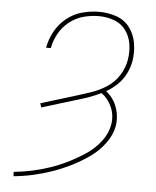

<svg xmlns="http://www.w3.org/2000/svg" viewBox="-53 -788 683 842"><g transform="rotate(5 288.0 -367.5)"><path d="M38 8Q81 4 123.5 -5.5Q166 -15 207.5 -29.5Q249 -44 289 -64Q329 -84 366 -110Q403 -136 431 -173.5Q459 -211 466 -253Q470 -281 464.5 -309Q459 -337 445 -360Q431 -383 410 -399Q437 -414 459.5 -436Q482 -458 495.5 -485.5Q509 -513 514 -542Q520 -581 513.5 -619.5Q507 -658 484.5 -688Q462 -718 425.5 -730.5Q389 -743 350 -743Q313 -743 275.5 -733Q238 -723 206.5 -697.5Q175 -672 156.5 -637.5Q138 -603 131 -566H152Q158 -599 175 -630Q192 -661 220.5 -683.5Q249 -706 282.5 -715Q316 -724 350 -724Q385 -724 417 -712.5Q449 -701 468.5 -674.5Q488 -648 493.5 -614Q499 -580 493 -544Q487 -508 466 -475Q445 -442 412 -421Q379 -400 343 -388Q307 -376 271 -365Q235 -354 199 -343Q163 -332 127 -321L133 -303Q176 -316 219 -329.5Q262 -343 306 -356Q350 -369 391 -389Q421 -367 436.5 -331Q452 -295 445 -254Q438 -214 411 -179.5Q384 -145 348 -121Q312 -97 274 -78Q236 -59 196.5 -45.5Q157 -32 117 -23.5Q77 -15 37 -11Z"/></g></svg>

Font: Iosevka Sparkle Thin
Style: Italic
Weight: 100
Italic angle: -9°
Designer: Belleve Invis
Foundry: Belleve Invis
Version: Version 4.5.0; ttfautohint (v1.8.3)